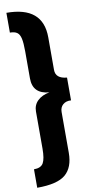

<svg xmlns="http://www.w3.org/2000/svg" viewBox="-112 -885 541 1137"><g transform="rotate(-10 158.5 -316.0)"><path d="M15 99Q57 99 71.5 73.5Q86 48 86 -13V-236Q86 -275 112.5 -300.5Q139 -326 184 -334Q85 -342 85 -435V-598Q85 -649 79 -675.5Q73 -702 58 -712.5Q43 -723 15 -723V-842Q234 -842 234 -656V-460Q234 -408 302 -402V-265Q272 -267 253.5 -251Q235 -235 235 -207V38Q235 126 186 168Q137 210 15 210Z"/></g></svg>

Font: Exo
Style: Bold
Weight: 700
Designer: Natanael Gama
Foundry: Natanael Gama
Version: Version 1.500; ttfautohint (v1.6)